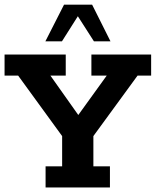

<svg xmlns="http://www.w3.org/2000/svg" viewBox="-20 -822 683 842"><path d="M179.9 0V-92.6H252.5V-225.2L59.6 -490.4H0V-583H268.3V-490.4H201.1L340.3 -293.7H306L448 -490.4H380.8V-583H642.8V-490.4H583.2L389.5 -225.2V-92.6H462.1V0ZM179 -640.8 260.8 -801.5H384L464.5 -640.8H391.9L321.4 -750.8L251.7 -640.8Z"/></svg>

Font: Rokkitt SemiBold
Style: Regular
Weight: 600
Designer: Vernon Adams
Foundry: Vernon Adams
Version: Version 3.103